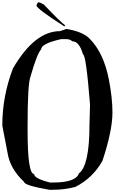

<svg xmlns="http://www.w3.org/2000/svg" viewBox="-33 -1662 1069 1697"><path d="M554.7 -1406.2Q699.2 -1381.8 757.8 -1321.3Q883.8 -1196.3 929.7 -957Q960.9 -794.9 960.9 -668Q960.9 -506.8 872.1 -239.3Q786.1 -87.9 632.8 -9.8Q537.1 15.6 429.7 15.6H404.3Q179.7 -23.4 179.7 -54.7Q55.7 -170.9 34.2 -308.6L-12.7 -552.7Q-12.7 -810.5 81.1 -1056.6Q272.5 -1386.7 497.1 -1386.7ZM210.9 -552.7V-507.8Q210.9 -124 268.6 -124Q268.6 -84 409.2 -48.8H435.5Q636.7 -48.8 664.1 -128.9Q757.8 -198.2 757.8 -558.6L762.7 -737.3Q727.5 -1181.6 700.2 -1181.6Q668 -1296.9 606.4 -1296.9Q585.9 -1316.4 549.8 -1316.4H507.8Q331.1 -1276.4 331.1 -1226.6Q294.9 -1189.5 237.3 -987.3Q210.9 -923.8 210.9 -552.7ZM354.5 -1622.1Q494.1 -1474.6 541 -1439.5V-1432.6L537.1 -1429.7H534.2Q289.1 -1585.9 289.1 -1614.3Q299.8 -1641.6 305.7 -1641.6Q321.3 -1641.6 354.5 -1622.1Z"/></svg>

Font: EG Dragon Caps 
Style: Regular
Weight: 400
Designer: Bill Roach / W.K. Roach
Version: Version 1.00 April 18, 2012, initial release